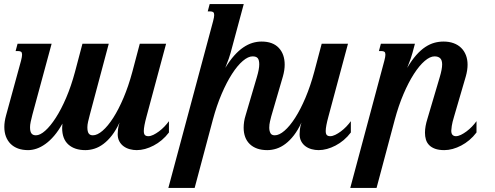

<svg xmlns="http://www.w3.org/2000/svg" viewBox="-20 -736 2462 955"><path d="M67.4 -518.6H236.8L141.1 -165.5Q135.7 -145.5 132.6 -129.9Q129.4 -114.3 129.4 -103Q129.4 -81.5 136.5 -72.3Q143.6 -63 158.7 -63Q179.2 -63 204.8 -85.7Q230.5 -108.4 257.3 -149.9Q284.2 -191.4 309.1 -249.5Q334 -307.6 353 -378.4L390.1 -518.6H521L426.8 -165.5Q421.4 -145.5 418 -130.1Q414.6 -114.7 414.6 -103Q414.6 -81.5 421.1 -72.3Q427.7 -63 441.9 -63Q463.9 -63 490.2 -85.7Q516.6 -108.4 543.2 -149.9Q569.8 -191.4 594.5 -249.5Q619.1 -307.6 638.2 -378.4L675.3 -518.6H806.2L709 -157.2Q695.3 -106.9 695.3 -84.5Q695.3 -69.8 700.9 -64.2Q706.5 -58.6 717.8 -58.6Q729 -58.6 742.7 -65.2Q756.3 -71.8 770.5 -82.3Q784.7 -92.8 797.6 -106.2Q810.5 -119.6 820.3 -133.3V-77.1Q804.2 -55.7 784.7 -39.3Q765.1 -22.9 744.1 -12Q723.1 -1 701.7 4.9Q680.2 10.7 660.2 10.7Q642.6 10.7 625.5 6.1Q608.4 1.5 595 -8.3Q581.5 -18.1 573.5 -33.2Q565.4 -48.3 565.4 -68.8Q565.4 -79.1 566.9 -92.5Q568.4 -106 574.7 -126.5Q557.1 -88.9 537.1 -63Q517.1 -37.1 495.1 -20.5Q473.1 -3.9 450.2 3.4Q427.2 10.7 404.8 10.7Q351.1 10.7 320.1 -17.1Q289.1 -44.9 289.1 -99.6Q289.1 -109.9 290.5 -121.1Q271 -85.9 249.5 -60.8Q228 -35.6 205.8 -19.8Q183.6 -3.9 161.9 3.4Q140.1 10.7 119.6 10.7Q91.8 10.7 69.8 2.7Q47.9 -5.4 32.7 -20.5Q17.6 -35.6 9.5 -56.9Q1.5 -78.1 1.5 -104.5Q1.5 -130.9 10.3 -162.6L84.5 -433.6Q89.8 -454.1 89.8 -463.9Q89.8 -474.6 85 -478.3Q80.1 -481.9 71.3 -481.9H57.6Z M1257.8 -353Q1269.5 -392.6 1269.5 -415.5Q1269.5 -437 1262.2 -446.3Q1254.9 -455.6 1236.3 -455.6Q1214.4 -455.6 1187.7 -432.9Q1161.1 -410.2 1134.3 -368.7Q1107.4 -327.1 1082.5 -269Q1057.6 -210.9 1038.6 -140.1L948.2 198.7H817.4L1040 -630.9Q1045.4 -651.4 1045.4 -661.1Q1045.4 -671.9 1040.5 -675.5Q1035.6 -679.2 1026.9 -679.2H1013.2L1022.9 -715.8H1192.4L1127 -473.1Q1124.5 -463.4 1117.9 -444.1Q1111.3 -424.8 1100.6 -398.4Q1122.6 -434.6 1145 -459.7Q1167.5 -484.9 1190.2 -500.2Q1212.9 -515.6 1235.6 -522.5Q1258.3 -529.3 1281.2 -529.3Q1336.9 -529.3 1366.5 -498Q1396 -466.8 1396 -414.1Q1396 -387.2 1387.2 -356L1329.1 -157.2Q1326.7 -147.9 1323 -132.3Q1319.3 -116.7 1319.3 -101.1Q1319.3 -85.4 1325 -74.2Q1330.6 -63 1346.7 -63Q1368.7 -63 1395 -85.7Q1421.4 -108.4 1448 -149.9Q1474.6 -191.4 1499.3 -249.5Q1523.9 -307.6 1543 -378.4L1580.1 -518.6H1710.9L1613.8 -157.2Q1600.1 -106.9 1600.1 -84.5Q1600.1 -69.8 1605.7 -64.2Q1611.3 -58.6 1622.6 -58.6Q1633.8 -58.6 1647.5 -65.2Q1661.1 -71.8 1675.3 -82.3Q1689.5 -92.8 1702.4 -106.2Q1715.3 -119.6 1725.1 -133.3V-77.1Q1709 -55.7 1689.5 -39.3Q1669.9 -22.9 1648.9 -12Q1627.9 -1 1606.4 4.9Q1585 10.7 1564.9 10.7Q1547.4 10.7 1530.3 6.1Q1513.2 1.5 1499.8 -8.3Q1486.3 -18.1 1478.3 -33.2Q1470.2 -48.3 1470.2 -68.8Q1470.2 -79.1 1471.7 -92.5Q1473.1 -106 1479.5 -126.5Q1461.9 -88.9 1441.9 -63Q1421.9 -37.1 1399.9 -20.5Q1377.9 -3.9 1355 3.4Q1332 10.7 1309.6 10.7Q1280.8 10.7 1259 2.9Q1237.3 -4.9 1222.2 -19.5Q1207 -34.2 1199.5 -54.7Q1191.9 -75.2 1191.9 -100.6Q1191.9 -114.7 1194.1 -130.1Q1196.3 -145.5 1201.7 -162.6Z M2238.8 -157.2Q2229.5 -126.5 2227.1 -109.6Q2224.6 -92.8 2224.6 -85.9Q2224.6 -71.3 2231 -64.9Q2237.3 -58.6 2247.6 -58.6Q2258.8 -58.6 2272.5 -65.2Q2286.1 -71.8 2300.3 -82.3Q2314.5 -92.8 2327.4 -106.2Q2340.3 -119.6 2350.1 -133.3V-77.1Q2334 -55.7 2314.5 -39.3Q2294.9 -22.9 2273.9 -12Q2252.9 -1 2231.4 4.9Q2210 10.7 2189.9 10.7Q2162.6 10.7 2144 3.9Q2125.5 -2.9 2114.3 -14.6Q2103 -26.4 2098.4 -42Q2093.8 -57.6 2093.8 -75.7Q2093.8 -91.8 2096.9 -109.1Q2100.1 -126.5 2105.5 -143.6L2167.5 -353Q2179.2 -392.6 2179.2 -415.5Q2179.2 -437 2169.4 -446.3Q2159.7 -455.6 2141.1 -455.6Q2119.1 -455.6 2092.5 -432.9Q2065.9 -410.2 2039.1 -368.7Q2012.2 -327.1 1987.3 -269Q1962.4 -210.9 1943.4 -140.1L1853 198.7H1722.2L1891.6 -433.6Q1897 -454.1 1897 -463.9Q1897 -474.6 1892.1 -478.3Q1887.2 -481.9 1878.4 -481.9H1864.7L1874.5 -518.6H2043.9L2031.7 -473.1Q2029.3 -463.4 2022.7 -444.1Q2016.1 -424.8 2005.4 -398.4Q2027.8 -436.5 2050.3 -461.9Q2072.8 -487.3 2095.5 -502.2Q2118.2 -517.1 2140.6 -523.2Q2163.1 -529.3 2186 -529.3Q2213.9 -529.3 2236.1 -521.2Q2258.3 -513.2 2273.7 -498Q2289.1 -482.9 2297.4 -461.7Q2305.7 -440.4 2305.7 -414.1Q2305.7 -387.2 2296.9 -356Z"/></svg>

Font: Arian AMU Serif
Style: Bold Italic
Weight: 700
Italic angle: -15°
Designer: Ruben Hakobyan (Tarumian)
Foundry: Ruben Hakobyan (Tarumian)
Version: Version 1.002